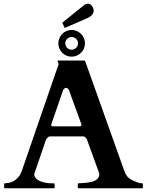

<svg xmlns="http://www.w3.org/2000/svg" viewBox="-20 -1015 792 1035"><path d="M316.4 -891.6Q316.4 -893.1 317.9 -894.5L428.2 -983.4Q435.5 -989.7 442.6 -992.4Q449.7 -995.1 455.6 -995.1Q461.4 -995.1 466.8 -991.5Q472.2 -987.8 476.1 -982.4Q480 -977.1 482.4 -970.7Q484.9 -964.4 484.9 -959Q484.9 -944.8 475.8 -934.6Q466.8 -924.3 455.6 -919.4L332 -865.7Q332 -865.2 330.6 -865.2Q328.1 -865.2 327.1 -867.2ZM294.4 -781.2Q294.4 -795.9 300 -809.1Q305.7 -822.3 315.4 -832.3Q325.2 -842.3 338.4 -847.9Q351.6 -853.5 366.2 -853.5Q380.9 -853.5 393.8 -847.9Q406.7 -842.3 416.7 -832.3Q426.8 -822.3 432.4 -809.1Q438 -795.9 438 -781.2Q438 -766.6 432.4 -753.4Q426.8 -740.2 416.7 -730.5Q406.7 -720.7 393.8 -715.1Q380.9 -709.5 366.2 -709.5Q351.6 -709.5 338.4 -715.1Q325.2 -720.7 315.4 -730.5Q305.7 -740.2 300 -753.4Q294.4 -766.6 294.4 -781.2ZM332 -781.2Q332 -767.1 342 -757.1Q352.1 -747.1 366.2 -747.1Q380.4 -747.1 390.4 -757.1Q400.4 -767.1 400.4 -781.2Q400.4 -795.4 390.4 -805.4Q380.4 -815.4 366.2 -815.4Q352.1 -815.4 342 -805.4Q332 -795.4 332 -781.2ZM2.4 -22.9Q2.4 -26.9 6.3 -26.9Q15.6 -27.3 28.1 -29.5Q40.5 -31.7 53.5 -38.8Q66.4 -45.9 78.6 -59.8Q90.8 -73.7 99.1 -98.1L295.4 -667.5Q295.4 -667 295.7 -668Q295.9 -668.9 295.9 -669.9Q295.9 -673.3 293.2 -678.5Q290.5 -683.6 290.5 -686Q290.5 -688.5 292.5 -688.5H434.1Q435.1 -688 436.8 -687.5Q438.5 -687 439.5 -684.6L646 -105Q650.9 -91.3 655.3 -81.5Q659.7 -71.8 665.8 -64.2Q671.9 -56.6 681.2 -50.5Q690.4 -44.4 705.1 -38.1Q711.9 -34.7 723.6 -30.8Q735.4 -26.9 746.1 -26.9Q748.5 -26.9 749.3 -25.4Q750 -23.9 750 -22.5V-3.9Q750 -2.9 749.3 -1.5Q748.5 0 746.1 0H403.3Q400.9 0 400.1 -1.5Q399.4 -2.9 399.4 -3.9V-22.9Q399.4 -23.9 400.1 -25.4Q400.9 -26.9 403.3 -26.9Q405.3 -26.9 407.2 -27.1Q409.2 -27.3 410.2 -27.3Q415.5 -27.8 425.5 -28.3Q435.5 -28.8 447.3 -30Q459 -31.2 470.9 -33.9Q482.9 -36.6 492.7 -41.7Q502.4 -46.9 508.8 -55.2Q515.1 -63.5 515.1 -75.7Q515.1 -78.6 514.2 -82.5L450.2 -258.8Q449.7 -259.8 448.5 -263.2Q447.3 -266.6 444.6 -270.3Q441.9 -273.9 437.7 -276.9Q433.6 -279.8 427.7 -279.8H251.5Q245.1 -279.8 240.7 -276.9Q236.3 -273.9 233.4 -270.5Q230.5 -267.1 228.8 -263.7Q227.1 -260.3 227.1 -259.8Q211.4 -213.9 200.7 -182.4Q189.9 -150.9 182.9 -130.4Q175.8 -109.9 171.9 -98.6Q168 -87.4 166.3 -82.3Q164.6 -77.1 164.3 -75.9Q164.1 -74.7 164.1 -74.7Q164.1 -73.2 164.6 -71.5Q165 -69.8 165.5 -68.4Q169.4 -56.2 179.9 -48.1Q190.4 -40 204.1 -35.4Q217.8 -30.8 232.2 -28.8Q246.6 -26.9 257.8 -26.9H270.5Q272.9 -26.9 273.7 -25.4Q274.4 -23.9 274.4 -22.9V-3.9Q274.4 -2.9 273.7 -1.5Q272.9 0 270.5 0H6.3Q2.4 0 2.4 -3.9ZM258.3 -350.1Q257.3 -347.7 256.8 -345.2Q256.3 -342.8 256.3 -340.3Q256.3 -337.4 257.8 -335.7Q259.3 -334 263.7 -334H410.2Q415.5 -334 417.2 -336.2Q418.9 -338.4 418.9 -341.3Q418.9 -343.8 418.5 -345.7Q418 -347.7 417 -350.1L352.1 -528.3Q349.6 -535.2 344.7 -538.3Q339.8 -541.5 335.9 -541.5Q332 -541.5 327.1 -537.8Q322.3 -534.2 319.8 -527.8Z"/></svg>

Font: Cardo
Style: Bold
Weight: 700
Designer: David J. Perry
Foundry: David J. Perry
Version: Version 1.0011